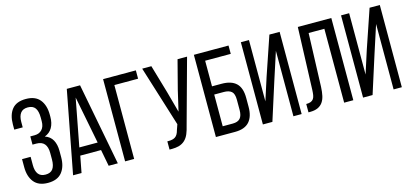

<svg xmlns="http://www.w3.org/2000/svg" viewBox="-62 -1139 3368 1579"><g transform="rotate(-15 1622.5 -350.0)"><path d="M193 -707C139 -707 99.5 -691.3 74.5 -660C49.5 -628.7 37 -586 37 -532V-488H109V-535C109 -567 115.7 -591.8 129 -609.5C142.3 -627.2 163 -636 191 -636C219.7 -636 240.5 -627 253.5 -609C266.5 -591 273 -564 273 -528V-496C273 -465.3 265.2 -441.7 249.5 -425C233.8 -408.3 213 -400 187 -400H150V-330H183C243 -330 273 -295.3 273 -226V-171C273 -135.7 266.5 -109 253.5 -91C240.5 -73 219.7 -64 191 -64C163 -64 142.3 -72.8 129 -90.5C115.7 -108.2 109 -133 109 -165V-237H36V-169C36 -115.7 48.8 -73 74.5 -41C100.2 -9 139.7 7 193 7C247 7 286.8 -9 312.5 -41C338.2 -73 351 -115.7 351 -169V-224C351 -259.3 344.2 -289.7 330.5 -315C316.8 -340.3 295 -358 265 -368C293.7 -378.7 315.2 -396.5 329.5 -421.5C343.8 -446.5 351 -477 351 -513V-531C351 -584.3 338.2 -627 312.5 -659C286.8 -691 247 -707 193 -707Z M506 -141H683L710 0H788L654 -700H541L407 0H479ZM516 -208 593 -612 672 -208Z M927 -629H1129V-700H850V0H927Z M1415 -154 1565 -700H1484L1421 -457L1380 -281L1332 -457L1261 -700H1183L1344 -184L1328 -138C1321.3 -111.3 1310.7 -93 1296 -83C1282.7 -73.7 1263.3 -69 1238 -69H1228V1H1245C1269.7 1 1290.7 -1.3 1308 -6C1328.7 -12 1346 -21.7 1360 -35C1374 -48.3 1385.2 -65 1393.5 -85C1401.8 -105 1409 -128 1415 -154Z M1782 -411H1700V-629H1918V-700H1623V0H1786C1841.3 0 1882 -14.7 1908 -44C1934 -73.3 1947 -115.3 1947 -170V-247C1947 -303.7 1933.2 -345.2 1905.5 -371.5C1877.8 -397.8 1836.7 -411 1782 -411ZM1786 -71H1700V-341H1782C1810.7 -341 1832.3 -334.7 1847 -322C1861.7 -309.3 1869 -286 1869 -252V-165C1869 -132.3 1862.3 -108.5 1849 -93.5C1835.7 -78.5 1814.7 -71 1786 -71Z M2207 -323 2283 -557V0H2353V-700H2266L2154 -371L2092 -178V-700H2023V0H2104Z M2581 -629H2715V0H2793V-700H2508L2489 -170C2488.3 -153.3 2487 -138.7 2485 -126C2483 -113.3 2479.2 -102.8 2473.5 -94.5C2467.8 -86.2 2460 -80 2450 -76C2440 -72 2427 -70 2411 -70V1H2424C2450.7 1 2472.8 -3 2490.5 -11C2508.2 -19 2522.3 -30.5 2533 -45.5C2543.7 -60.5 2551.3 -78.7 2556 -100C2560.7 -121.3 2563.7 -146 2565 -174Z M3060 -323 3136 -557V0H3206V-700H3119L3007 -371L2945 -178V-700H2876V0H2957Z"/></g></svg>

Font: Bebas Neue Regular two
Style: Regular2
Weight: 400
Designer: Ryoichi Tsunekawa & LGV (GE)
Foundry: Free Software Foundation, Inc.
Version: Version 1.003 August 13, 2016